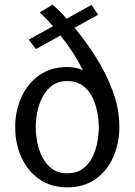

<svg xmlns="http://www.w3.org/2000/svg" viewBox="-20 -792 576 822"><path d="M268 -505Q287 -505 303.5 -501.5Q320 -498 335 -492Q314 -533 289.5 -570.5Q265 -608 239 -640L134 -582L103 -622L207 -680Q192 -697 177.5 -712Q163 -727 150 -739L205 -772Q217 -761 233 -746Q249 -731 265 -712L372 -771L400 -729L299 -673Q345 -619 389 -550Q433 -481 462 -404Q491 -327 491 -247Q491 -179 465 -120Q439 -61 389.5 -25.5Q340 10 268 10Q197 10 147 -25.5Q97 -61 71 -120Q45 -179 45 -247Q45 -316 71 -374.5Q97 -433 147 -469Q197 -505 268 -505ZM268 -445Q229 -445 203 -425.5Q177 -406 161.5 -375.5Q146 -345 139.5 -311Q133 -277 133 -247Q133 -217 139.5 -183Q146 -149 161.5 -118.5Q177 -88 203 -69Q229 -50 268 -50Q307 -50 333.5 -69Q360 -88 375 -118Q390 -148 396.5 -182.5Q403 -217 403 -247Q403 -277 396.5 -311.5Q390 -346 375 -376.5Q360 -407 333.5 -426Q307 -445 268 -445Z"/></svg>

Font: Rosario Light
Style: Regular
Weight: 300
Designer: Hector Gatti
Foundry: Omnibus Type
Version: Version 1.101; ttfautohint (v1.8.1.43-b0c9)